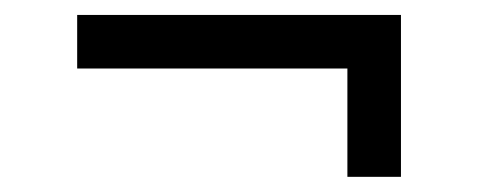

<svg xmlns="http://www.w3.org/2000/svg" viewBox="-20 -405 640 257"><path d="M83.3 -385H516.7V-313.3H83.3ZM445 -168.3V-385H516.7V-168.3Z"/></svg>

Font: Epunda Slab Light
Style: Regular
Weight: 300
Designer: Simon Atzbach
Foundry: typofactur
Version: Version 1.102